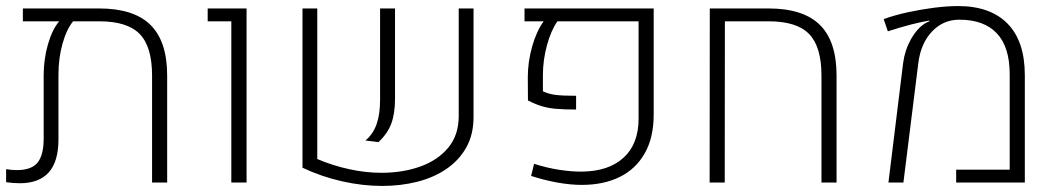

<svg xmlns="http://www.w3.org/2000/svg" viewBox="-20 -596 3447 627"><path d="M303.2 -568.4Q417 -568.4 471.4 -514.6Q525.9 -460.9 525.9 -349.1V0H476.6V-349.1Q476.6 -443.4 436.3 -484.9Q396 -526.4 304.2 -526.4H218.8Q197.3 -500.5 184.1 -453.1Q170.9 -405.8 170.9 -352.5V-141.1Q170.9 -68.4 139.2 -33Q107.4 2.4 44.4 2.4Q33.2 2.4 22.5 1.5Q11.7 0.5 0 -1V-43.5Q9.3 -42 18.1 -41.3Q26.9 -40.5 34.7 -40.5Q83 -40.5 102.8 -65.2Q122.6 -89.8 122.6 -143.1V-350.1Q122.6 -402.3 136.5 -450.9Q150.4 -499.5 173.3 -526.4H54.7V-568.4Z M735.4 0V-526.4H658.2V-568.4H785.2V0Z M1016.1 -568.4V-76.7Q1066.4 -55.2 1120.4 -43.5Q1174.3 -31.7 1225.1 -31.7Q1294.9 -31.7 1352.1 -52Q1409.2 -72.3 1443.6 -113.5Q1478 -154.8 1478 -216.8V-568.4H1526.4V-213.9Q1526.4 -156.7 1502.7 -114.5Q1479 -72.3 1437.7 -44.2Q1396.5 -16.1 1342.5 -2.4Q1288.6 11.2 1228 11.2Q1164.1 11.2 1096.9 -3.9Q1029.8 -19 967.8 -48.3V-568.4ZM1173.3 -137.2Q1197.8 -157.2 1209.5 -189.7Q1221.2 -222.2 1221.2 -269V-568.4H1270V-274.4Q1270 -225.1 1257.8 -192.4Q1245.6 -159.7 1215.8 -131.8Z M1879.9 7.8Q1842.8 7.8 1800.5 0.2Q1758.3 -7.3 1714.4 -21.5L1724.1 -61Q1767.1 -47.4 1807.4 -41.3Q1847.7 -35.2 1880.9 -35.6Q1967.8 -36.6 2016.6 -81.3Q2065.4 -126 2065.4 -208.5V-526.4H1800.3Q1779.3 -496.6 1766.1 -448Q1752.9 -399.4 1752.9 -350.1V-297.9Q1771.5 -289.1 1794.2 -286.1Q1816.9 -283.2 1861.3 -283.2V-238.3Q1821.8 -238.3 1794.9 -240.7Q1768.1 -243.2 1747.3 -249.8Q1726.6 -256.3 1704.1 -268.1L1703.6 -343.3Q1703.6 -394 1717.8 -444.1Q1731.9 -494.1 1755.4 -526.4H1692.9V-568.4H2114.7V-222.2Q2114.7 -146.5 2085.4 -95.2Q2056.2 -43.9 2003.7 -18.1Q1951.2 7.8 1879.9 7.8Z M2297.4 0 2297.9 -568.4H2489.3Q2603 -568.4 2657.5 -514.6Q2711.9 -460.9 2711.9 -349.1V0H2662.6V-349.1Q2662.6 -443.4 2622.3 -484.9Q2582 -526.4 2490.2 -526.4H2347.2L2346.7 0Z M2881.3 0 2929.2 -389.6Q2934.6 -431.2 2954.1 -466.6Q2973.6 -502 3000.5 -519.5Q3003.9 -521.5 3007.8 -523.2Q3011.7 -524.9 3015.1 -526.4L3014.2 -528.8Q2988.3 -524.4 2954.8 -515.9Q2921.4 -507.3 2879.4 -493.7L2865.7 -533.7Q2902.8 -546.9 2945.6 -556.2Q2988.3 -565.4 3030.8 -570.8Q3073.2 -576.2 3108.9 -576.2Q3213.9 -576.2 3270.3 -518.8Q3326.7 -461.4 3326.7 -350.1V0H3102.5V-42H3277.3V-353.5Q3277.3 -442.4 3235.4 -487.1Q3193.4 -531.7 3112.8 -531.7Q3060.5 -531.7 3023.9 -493.4Q2987.3 -455.1 2979 -391.1L2930.2 0Z"/></svg>

Font: Heebo ExtraLight
Style: Regular
Weight: 250
Designer: Oded Ezer
Foundry: Ezer Type House
Version: Version 3.100